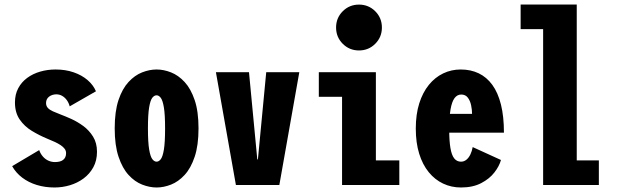

<svg xmlns="http://www.w3.org/2000/svg" viewBox="-20 -820 2740 851"><path d="M221.9 11Q179.6 11 143 -0.2Q106.4 -11.4 78.4 -32.7Q50.4 -54 33.9 -83.6L153.7 -154.7Q159.6 -138.1 170.1 -126.2Q180.6 -114.2 194.3 -108Q208 -101.7 223.7 -101.7Q234.6 -101.7 243.8 -103.9Q253 -106.1 259.4 -111Q265.9 -115.9 269.4 -123.4Q272.9 -130.8 272.9 -141.3Q272.9 -151.9 266.5 -160.5Q260.1 -169.1 248.6 -176.8Q237.1 -184.4 222 -191.3Q206.9 -198.2 189.9 -205.1Q154.3 -219.8 121.3 -239.8Q88.3 -259.8 67.3 -290.3Q46.3 -320.8 46.3 -365.7Q46.3 -401.9 61 -429.2Q75.6 -456.6 100.9 -475Q126.1 -493.4 158.5 -502.7Q190.9 -512 226.4 -512Q270.4 -512 306.6 -499.4Q342.8 -486.9 368.1 -465.1Q393.5 -443.3 405.3 -415.4L288.9 -348.6Q284.9 -364.1 276.3 -376Q267.8 -387.9 255.8 -394.9Q243.9 -401.9 229.4 -401.9Q220.4 -401.9 212.2 -399.2Q203.9 -396.6 197.6 -391.7Q191.2 -386.8 187.7 -379.8Q184.1 -372.8 184.1 -363.6Q184.1 -350.3 192.1 -341.6Q200.1 -332.9 214.6 -326.5Q229.1 -320 248.3 -312.7Q268.5 -305.1 295.8 -292.9Q323.1 -280.6 349.3 -261.4Q375.4 -242.1 392.6 -214.2Q409.9 -186.3 409.9 -147.3Q409.9 -108.2 393.6 -78.6Q377.4 -49.1 350.4 -29Q323.4 -9 290 1Q256.6 11 221.9 11Z M674.1 11Q643 11 610.1 -1.8Q577.3 -14.6 549.9 -44.5Q522.5 -74.3 505.5 -125Q488.4 -175.7 488.4 -251Q488.4 -326.3 505.2 -376.5Q522.1 -426.8 549.7 -456.6Q577.3 -486.4 609.9 -499.2Q642.6 -512 674.1 -512Q705.4 -512 738 -499.2Q770.6 -486.4 798.2 -456.6Q825.8 -426.8 842.8 -376.5Q859.9 -326.3 859.9 -251Q859.9 -175.7 842.8 -125Q825.8 -74.3 798.2 -44.5Q770.6 -14.6 738 -1.8Q705.4 11 674.1 11ZM674.1 -103.4Q683.9 -103.4 692.5 -114.3Q701.1 -125.1 706.4 -156.9Q711.7 -188.6 711.7 -251Q711.7 -312.4 706.4 -343.9Q701.1 -375.4 692.5 -386.5Q683.9 -397.6 674.1 -397.6Q663.6 -397.6 654.9 -386.5Q646.3 -375.4 641 -343.9Q635.7 -312.4 635.7 -251Q635.7 -188.6 641.2 -156.9Q646.7 -125.1 655.4 -114.3Q664 -103.4 674.1 -103.4Z M1160 -500H1306.6L1218.1 0H1025.6L937 -500H1083.6L1120.4 -113.4H1123.1Z M1571.1 -596.4Q1528.6 -596.4 1499.1 -626Q1469.6 -655.5 1469.6 -698Q1469.6 -740.6 1499.1 -770.1Q1528.6 -799.6 1571.1 -799.6Q1613.7 -799.6 1643.2 -770.1Q1672.7 -740.6 1672.7 -698Q1672.7 -655.5 1643.2 -626Q1613.7 -596.4 1571.1 -596.4ZM1646 -109.1H1749.9V0H1496.1V-390.9H1393.1V-500H1646Z M1947.9 -315.3H2072.3Q2072.3 -333 2068.2 -353Q2064.1 -373.1 2053.7 -387Q2043.3 -401 2024.3 -401Q2006.4 -401 1994.6 -385.1Q1982.8 -369.2 1976.9 -335.2Q1971 -301.2 1971 -246.7Q1971 -195.6 1976.4 -164.1Q1981.7 -132.6 1993.2 -118Q2004.8 -103.4 2023.3 -103.4Q2036.9 -103.4 2047.4 -112.2Q2058 -120.9 2065 -135.7Q2072 -150.4 2075.1 -168.1L2200.4 -110.9Q2193.2 -84 2171.5 -55.9Q2149.9 -27.7 2112.9 -8.4Q2075.9 11 2023.3 11Q1980.8 11 1944.2 -6.2Q1907.6 -23.4 1880.4 -56.7Q1853.1 -90 1838 -138.6Q1822.9 -187.3 1822.9 -250.1Q1822.9 -313.1 1838.2 -361.7Q1853.6 -410.4 1880.8 -443.8Q1908 -477.3 1944.2 -494.6Q1980.4 -512 2022 -512Q2066.6 -512 2101.9 -495Q2137.2 -478.1 2162.2 -443.7Q2187.2 -409.4 2200.4 -356.5Q2213.6 -303.6 2213.6 -231.9H1947.9Z M2536.3 -109.1H2634.3V0H2387.3V-690.9H2287.6V-800H2536.3Z"/></svg>

Font: League Mono Thin Condensed
Style: Regular
Weight: 100
Width: 1
Designer: Tyler Finck
Foundry: The League of Moveable Type / Tyler Finck
Version: Version 2.300;RELEASE